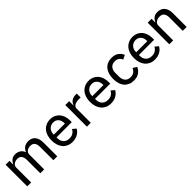

<svg xmlns="http://www.w3.org/2000/svg" viewBox="362 -1884 3251 3251"><g transform="rotate(-45 1987.5 -259.0)"><path d="M82 0V-518H175V-433H180Q197 -473 231.5 -501.5Q266 -530 318 -530Q370 -530 412.5 -505Q455 -480 475 -425H477Q491 -467 530.5 -498.5Q570 -530 635 -530Q713 -530 757 -478Q801 -426 801 -331V0H708V-317Q708 -383 682.5 -416Q657 -449 603 -449Q580 -449 559.5 -443Q539 -437 523 -425.5Q507 -414 497.5 -396.5Q488 -379 488 -355V0H395V-317Q395 -449 291 -449Q269 -449 248 -443Q227 -437 211 -425.5Q195 -414 185 -396.5Q175 -379 175 -355V0Z M1157 12Q1103 12 1059.5 -7.5Q1016 -27 985.5 -62Q955 -97 938.5 -147Q922 -197 922 -259Q922 -320 938.5 -370.5Q955 -421 985.5 -456Q1016 -491 1059.5 -510.5Q1103 -530 1157 -530Q1211 -530 1253.5 -510.5Q1296 -491 1325 -457Q1354 -423 1369 -376Q1384 -329 1384 -275V-236H1019V-215Q1019 -150 1057 -108.5Q1095 -67 1165 -67Q1214 -67 1249 -89Q1284 -111 1305 -151L1365 -100Q1338 -49 1284 -18.5Q1230 12 1157 12ZM1157 -455Q1127 -455 1101.5 -444Q1076 -433 1057.5 -413.5Q1039 -394 1029 -367Q1019 -340 1019 -308V-301H1285V-311Q1285 -376 1250.5 -415.5Q1216 -455 1157 -455Z M1511 0V-518H1604V-419H1609Q1615 -438 1627 -456Q1639 -474 1657 -487.5Q1675 -501 1699.5 -509.5Q1724 -518 1755 -518H1786V-425H1740Q1675 -425 1639.5 -401.5Q1604 -378 1604 -340V0Z M2079 12Q2025 12 1981.5 -7.5Q1938 -27 1907.5 -62Q1877 -97 1860.5 -147Q1844 -197 1844 -259Q1844 -320 1860.5 -370.5Q1877 -421 1907.5 -456Q1938 -491 1981.5 -510.5Q2025 -530 2079 -530Q2133 -530 2175.5 -510.5Q2218 -491 2247 -457Q2276 -423 2291 -376Q2306 -329 2306 -275V-236H1941V-215Q1941 -150 1979 -108.5Q2017 -67 2087 -67Q2136 -67 2171 -89Q2206 -111 2227 -151L2287 -100Q2260 -49 2206 -18.5Q2152 12 2079 12ZM2079 -455Q2049 -455 2023.5 -444Q1998 -433 1979.5 -413.5Q1961 -394 1951 -367Q1941 -340 1941 -308V-301H2207V-311Q2207 -376 2172.5 -415.5Q2138 -455 2079 -455Z M2629 12Q2573 12 2530 -7Q2487 -26 2457 -61Q2427 -96 2411.5 -146.5Q2396 -197 2396 -259Q2396 -321 2411.5 -371Q2427 -421 2457 -456.5Q2487 -492 2530 -511Q2573 -530 2629 -530Q2706 -530 2754 -496Q2802 -462 2825 -406L2748 -368Q2735 -406 2704.5 -428Q2674 -450 2629 -450Q2562 -450 2528.5 -409Q2495 -368 2495 -304V-214Q2495 -150 2528.5 -109Q2562 -68 2629 -68Q2677 -68 2709 -91Q2741 -114 2761 -156L2829 -114Q2804 -55 2754 -21.5Q2704 12 2629 12Z M3130 12Q3076 12 3032.5 -7.5Q2989 -27 2958.5 -62Q2928 -97 2911.5 -147Q2895 -197 2895 -259Q2895 -320 2911.5 -370.5Q2928 -421 2958.5 -456Q2989 -491 3032.5 -510.5Q3076 -530 3130 -530Q3184 -530 3226.5 -510.5Q3269 -491 3298 -457Q3327 -423 3342 -376Q3357 -329 3357 -275V-236H2992V-215Q2992 -150 3030 -108.5Q3068 -67 3138 -67Q3187 -67 3222 -89Q3257 -111 3278 -151L3338 -100Q3311 -49 3257 -18.5Q3203 12 3130 12ZM3130 -455Q3100 -455 3074.5 -444Q3049 -433 3030.5 -413.5Q3012 -394 3002 -367Q2992 -340 2992 -308V-301H3258V-311Q3258 -376 3223.5 -415.5Q3189 -455 3130 -455Z M3484 0V-518H3577V-433H3582Q3600 -476 3634.5 -503Q3669 -530 3728 -530Q3808 -530 3853.5 -478Q3899 -426 3899 -331V0H3806V-317Q3806 -449 3697 -449Q3674 -449 3652.5 -443Q3631 -437 3614 -425.5Q3597 -414 3587 -396.5Q3577 -379 3577 -355V0Z"/></g></svg>

Font: IBM Plex Sans Text
Style: Regular
Weight: 450
Designer: Mike Abbink, Paul van der Laan, Pieter van Rosmalen
Foundry: Bold Monday
Version: Version 3.005